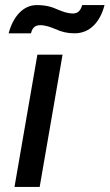

<svg xmlns="http://www.w3.org/2000/svg" viewBox="-20 -735 431 755"><path d="M37 0H136L226 -520H127ZM14 -604H102C106 -622 115 -636 138 -636C159 -636 180 -628 197 -621C221 -610 244 -604 273 -604C334 -604 374 -649 391 -715H303C298 -697 289 -682 267 -682C245 -682 225 -690 208 -697C184 -708 161 -715 124 -715C71 -715 31 -669 14 -604Z"/></svg>

Font: Fixel Display 20240404 Medium
Style: Italic
Weight: 500
Italic angle: -10°
Designer: AlfaBravo + MacPaw
Foundry: Kyrylo Tkachov, Marchela Mozhyna, Serhii Makarenko, Maria Weinstein, Zakhar Kryvoshyya
Version: Version 1.211;Glyphs 3.2 (3225)